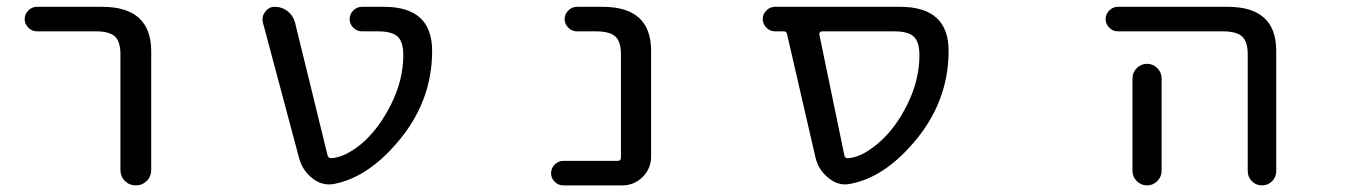

<svg xmlns="http://www.w3.org/2000/svg" viewBox="-20 -567 4040 566"><path d="M88.9 -474.6Q74.2 -474.6 63.5 -485.4Q52.7 -496.1 52.7 -510.7Q52.7 -525.4 63.5 -536.1Q74.2 -546.9 88.9 -546.9H281.2Q424.8 -546.9 425.8 -417V-66.4Q425.8 -46.9 412.6 -33.7Q399.4 -20.5 380.4 -20.5Q361.3 -20.5 348.1 -33.7Q335 -46.9 335 -66.4V-407.2Q335 -444.3 318.8 -459.5Q302.7 -474.6 262.7 -474.6Z M1044.9 -142.6Q1095.7 -185.5 1132.3 -258.3Q1168.9 -331.1 1168.9 -404.3Q1168.9 -443.4 1152.3 -459Q1135.7 -474.6 1094.7 -474.6H1046.9Q1032.2 -474.6 1021.5 -485.4Q1010.7 -496.1 1010.7 -510.7Q1010.7 -525.4 1021.5 -536.1Q1032.2 -546.9 1046.9 -546.9H1112.3Q1253.9 -546.9 1253.9 -417Q1253.9 -263.7 1147.5 -142.6Q1062.5 -44.9 967.8 -25.4Q959 -23.4 950.2 -23.4Q923.8 -23.4 901.4 -41Q871.1 -64.5 861.3 -102.5L754.9 -501Q753.9 -505.9 753.9 -510.7Q753.9 -522.5 761.7 -532.2Q772.5 -546.9 790 -546.9Q811.5 -546.9 827.6 -534.2Q843.8 -521.5 849.6 -501L945.3 -110.4Q947.3 -100.6 957 -100.6Q997.1 -103.5 1044.9 -142.6Z M1810.5 -407.2Q1810.5 -444.3 1793.9 -459.5Q1777.3 -474.6 1736.3 -474.6H1680.7Q1666 -474.6 1655.3 -485.4Q1644.5 -496.1 1644.5 -510.7Q1644.5 -525.4 1655.3 -536.1Q1666 -546.9 1680.7 -546.9H1756.8Q1899.4 -546.9 1899.4 -417V-105.5Q1899.4 -70.3 1874.5 -45.4Q1849.6 -20.5 1814.5 -20.5H1640.6Q1626 -20.5 1615.2 -31.2Q1604.5 -42 1604.5 -56.6Q1604.5 -71.3 1615.2 -82Q1626 -92.8 1640.6 -92.8H1800.8Q1810.5 -92.8 1810.5 -102.5Z M2403.3 -474.6Q2399.4 -474.6 2397 -471.7Q2394.5 -468.8 2395.5 -464.8L2468.8 -110.4Q2470.7 -99.6 2480.5 -100.6Q2519.5 -103.5 2566.4 -142.6Q2618.2 -185.5 2654.3 -258.3Q2690.4 -331.1 2690.4 -404.3Q2690.4 -443.4 2673.8 -459Q2657.2 -474.6 2616.2 -474.6ZM2776.4 -417Q2776.4 -263.7 2669.9 -142.6Q2584 -43.9 2488.3 -25.4Q2479.5 -23.4 2471.7 -23.4Q2445.3 -23.4 2422.9 -42Q2392.6 -65.4 2383.8 -103.5L2299.8 -467.8Q2297.9 -474.6 2291 -474.6H2264.6Q2250 -474.6 2239.3 -485.4Q2228.5 -496.1 2228.5 -510.7Q2228.5 -525.4 2239.3 -536.1Q2250 -546.9 2264.6 -546.9H2633.8Q2776.4 -546.9 2776.4 -417Z M3275.4 -474.6Q3260.7 -474.6 3250 -485.4Q3239.3 -496.1 3239.3 -510.7Q3239.3 -525.4 3250 -536.1Q3260.7 -546.9 3275.4 -546.9H3599.6Q3742.2 -546.9 3742.2 -417V-62.5Q3742.2 -44.9 3730 -32.7Q3717.8 -20.5 3700.2 -20.5Q3682.6 -20.5 3670.4 -32.7Q3658.2 -44.9 3658.2 -62.5V-407.2Q3658.2 -444.3 3641.6 -459.5Q3625 -474.6 3585 -474.6ZM3404.3 -335.9V-99.6V-63.5Q3404.3 -45.9 3391.6 -33.2Q3378.9 -20.5 3361.3 -20.5Q3343.8 -20.5 3331.1 -33.2Q3318.4 -45.9 3318.4 -63.5V-99.6V-335.9Q3318.4 -353.5 3331.1 -366.2Q3343.8 -378.9 3361.3 -378.9Q3378.9 -378.9 3391.6 -366.2Q3404.3 -353.5 3404.3 -335.9Z"/></svg>

Font: Rounded-X Mgen+ 2m regular
Style: Regular
Weight: 400
Designer: [Source Han Sans]
Ryoko NISHIZUKA  (kana & ideographs); Paul D. Hunt (Latin, Greek & Cyrillic); Wenlong ZHANG  (bopomofo
Version: Version 1.059.20150602